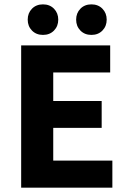

<svg xmlns="http://www.w3.org/2000/svg" viewBox="-20 -860 588 880"><path d="M77 0V-652H485V-528H224V-397H446V-274H224V-124H495V0ZM177 -700Q146 -700 126.5 -720Q107 -740 107 -770Q107 -800 126.5 -820Q146 -840 177 -840Q208 -840 227.5 -820Q247 -800 247 -770Q247 -740 227.5 -720Q208 -700 177 -700ZM399 -700Q368 -700 348.5 -720Q329 -740 329 -770Q329 -800 348.5 -820Q368 -840 399 -840Q430 -840 449.5 -820Q469 -800 469 -770Q469 -740 449.5 -720Q430 -700 399 -700Z"/></svg>

Font: Giro Regular
Style: Bold
Weight: 700
Designer: Paul D. Hunt
Foundry: Adobe Systems Incorporated
Version: Version 1.000;PS 1.0;hotconv 1.0.88;makeotf.lib2.5.647800